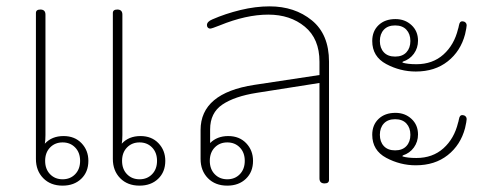

<svg xmlns="http://www.w3.org/2000/svg" viewBox="-20 -577 1543 604"><path d="M93 -77V-536Q93 -547 107 -547Q123 -547 123 -531V-152Q123 -135 121 -125Q143 -149 180 -149Q215 -149 236.5 -126.5Q258 -104 258 -71Q258 -36 235.5 -14.5Q213 7 177 7Q139 7 116 -16.5Q93 -40 93 -77ZM335 -77V-536Q335 -547 349 -547Q365 -547 365 -531V-152Q365 -135 363 -125Q385 -149 422 -149Q457 -149 478.5 -126.5Q500 -104 500 -71Q500 -36 477.5 -14.5Q455 7 419 7Q381 7 358 -16.5Q335 -40 335 -77ZM232 -71Q232 -97 216.5 -113Q201 -129 177 -129Q153 -129 137.5 -113Q122 -97 122 -71Q122 -45 137.5 -29Q153 -13 177 -13Q201 -13 216.5 -29Q232 -45 232 -71ZM474 -71Q474 -97 458.5 -113Q443 -129 419 -129Q395 -129 379.5 -113Q364 -97 364 -71Q364 -45 379.5 -29Q395 -13 419 -13Q443 -13 458.5 -29Q474 -45 474 -71Z M611 -77V-168Q611 -284 780 -310L985 -341V-383Q985 -455 939 -493Q893 -531 824 -531Q754 -531 671 -497Q646 -487 641 -487Q637 -487 634 -490Q631 -493 631 -498Q631 -509 648 -516Q689 -534 736.5 -545.5Q784 -557 828 -557Q907 -557 961 -513Q1015 -469 1015 -383V-11Q1015 0 1001 0Q985 0 985 -16V-316L788 -285Q718 -274 679.5 -248Q641 -222 641 -170V-127Q663 -149 698 -149Q733 -149 754.5 -126.5Q776 -104 776 -71Q776 -36 753.5 -14.5Q731 7 695 7Q657 7 634 -16.5Q611 -40 611 -77ZM750 -71Q750 -97 734.5 -113Q719 -129 695 -129Q671 -129 655.5 -113Q640 -97 640 -71Q640 -45 655.5 -29Q671 -13 695 -13Q719 -13 734.5 -29Q750 -45 750 -71Z M1151 -448Q1151 -479 1171 -498Q1191 -517 1224 -517Q1254 -517 1274.5 -498Q1295 -479 1295 -449Q1295 -426 1282 -408Q1269 -390 1247 -383L1246 -380Q1262 -375 1290 -375Q1341 -375 1375 -405.5Q1409 -436 1421 -486Q1422 -488 1423.5 -496Q1425 -504 1427.5 -507Q1430 -510 1434 -510Q1440 -510 1444 -506.5Q1448 -503 1448 -497Q1448 -491 1443 -469Q1429 -416 1388.5 -384Q1348 -352 1288 -352Q1239 -352 1195 -375.5Q1151 -399 1151 -448ZM1271 -448Q1271 -470 1258.5 -483.5Q1246 -497 1223 -497Q1200 -497 1187.5 -483.5Q1175 -470 1175 -448Q1175 -426 1187.5 -412.5Q1200 -399 1223 -399Q1246 -399 1258.5 -412.5Q1271 -426 1271 -448ZM1151 -153Q1151 -184 1171 -203Q1191 -222 1224 -222Q1254 -222 1274.5 -203Q1295 -184 1295 -154Q1295 -131 1282 -113Q1269 -95 1247 -88L1246 -85Q1262 -80 1290 -80Q1341 -80 1375 -110.5Q1409 -141 1421 -191Q1422 -193 1423.5 -201Q1425 -209 1427.5 -212Q1430 -215 1434 -215Q1440 -215 1444 -211.5Q1448 -208 1448 -202Q1448 -196 1443 -174Q1429 -121 1388.5 -89Q1348 -57 1288 -57Q1239 -57 1195 -80.5Q1151 -104 1151 -153ZM1271 -153Q1271 -175 1258.5 -188.5Q1246 -202 1223 -202Q1200 -202 1187.5 -188.5Q1175 -175 1175 -153Q1175 -131 1187.5 -117.5Q1200 -104 1223 -104Q1246 -104 1258.5 -117.5Q1271 -131 1271 -153Z"/></svg>

Font: Maitree ExtraLight
Style: Regular
Weight: 250
Designer: CadsonDemak Team
Foundry: CadsonDemak
Version: Version 1.002